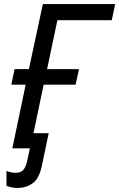

<svg xmlns="http://www.w3.org/2000/svg" viewBox="-20 -734 590 950"><path d="M41 0 107 -315H36L52 -392H123L192 -714H550L533 -634H264L213 -392H371L354 -315H196L130 0ZM66 196Q50 196 35 192.5Q20 189 12 185V112Q23 116 34.5 118.5Q46 121 58 121Q81 121 94 108Q107 95 114 64L144 -75H221L188 82Q175 148 142.5 172Q110 196 66 196Z"/></svg>

Font: Noto Sans IKEA
Style: Italic
Weight: 400
Italic angle: -12°
Designer: Monotype Design Team
Foundry: Monotype Imaging Inc.
Version: Version 2.001